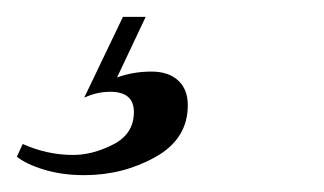

<svg xmlns="http://www.w3.org/2000/svg" viewBox="-75 -20 385 228"><path d="M64 72Q83 65 105 65Q125 65 136.5 75.5Q148 86 148 105Q148 145 109.5 166.5Q71 188 25 188Q-1 188 -22.5 181.5Q-44 175 -55 166L-48 151Q-19 164 12 164Q35 164 59.5 151.5Q84 139 84 113Q84 89 56 89Q40 89 25 96L71 0H98Z"/></svg>

Font: Playfair Display
Style: Italic
Weight: 400
Italic angle: -14°
Designer: Claus Eggers Sørensen
Foundry: Claus Eggers Sørensen
Version: Version 1.200; ttfautohint (v1.6)